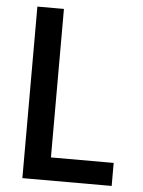

<svg xmlns="http://www.w3.org/2000/svg" viewBox="-53 -772 605 814"><g transform="rotate(5 250.0 -365.0)"><path d="M73 0V-730H186V-98H453V0Z"/></g></svg>

Font: M PLUS Code Latin Medium
Style: Regular
Weight: 500
Designer: Coji Morishita
Foundry: UNDERFOREST DESIGN
Version: Version 1.002; ttfautohint (v1.8.3)